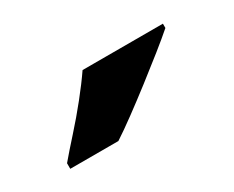

<svg xmlns="http://www.w3.org/2000/svg" viewBox="-41 -973 471 387"><g transform="rotate(-30 194.0 -779.0)"><path d="M348 -849Q332 -835 307 -815Q282 -795 253.5 -773Q225 -751 198.5 -731.5Q172 -712 152 -699H40V-712Q56 -731 79 -756.5Q102 -782 124 -809.5Q146 -837 161 -859H348Z"/></g></svg>

Font: Noto Sans Telugu UI ExtraBold
Style: Regular
Weight: 800
Designer: Jelle Bosma - Monotype Design Team
Foundry: Monotype Imaging Inc.
Version: Version 2.005; ttfautohint (v1.8.4.7-5d5b)